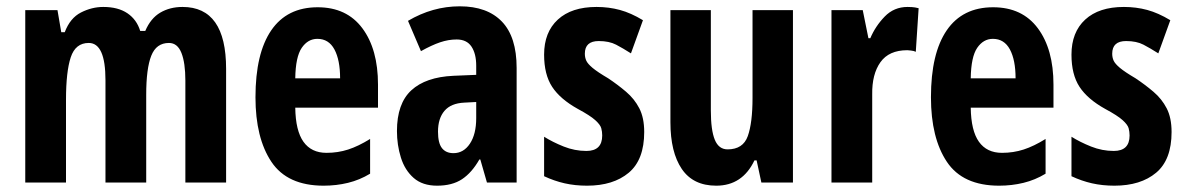

<svg xmlns="http://www.w3.org/2000/svg" viewBox="-20 -578 3754 608"><path d="M558 -556Q696 -556 696 -360V0H567V-323Q567 -379 554.5 -410.5Q542 -442 515 -442Q475 -442 459 -401.5Q443 -361 443 -278V0H314V-324Q314 -442 261 -442Q219 -442 204 -396.5Q189 -351 189 -262V0H60V-546H162L174 -476H185Q202 -521 236.5 -538.5Q271 -556 307 -556Q354 -556 383.5 -536Q413 -516 424 -480H440Q457 -520 487.5 -538Q518 -556 558 -556Z M986 -555Q1078 -555 1127.5 -488.5Q1177 -422 1177 -310V-237H915Q916 -164 941 -129Q966 -94 1014 -94Q1050 -94 1082.5 -104.5Q1115 -115 1152 -138V-28Q1119 -8 1082 1Q1045 10 1005 10Q890 10 839.5 -65.5Q789 -141 789 -270Q789 -409 839 -482Q889 -555 986 -555ZM985 -455Q955 -455 935.5 -426.5Q916 -398 915 -330H1057Q1057 -388 1039 -421.5Q1021 -455 985 -455Z M1436 -558Q1523 -558 1569.5 -509.5Q1616 -461 1616 -363V0H1522L1501 -73H1498Q1474 -31 1443 -10.5Q1412 10 1364 10Q1318 10 1290 -14.5Q1262 -39 1249.5 -79Q1237 -119 1237 -163Q1237 -250 1282.5 -292Q1328 -334 1416 -338L1488 -341V-370Q1488 -408 1473 -430.5Q1458 -453 1426 -453Q1400 -453 1373.5 -444Q1347 -435 1313 -416L1272 -512Q1350 -558 1436 -558ZM1450 -253Q1408 -251 1387.5 -227Q1367 -203 1367 -161Q1367 -125 1379.5 -109Q1392 -93 1416 -93Q1448 -93 1468 -123Q1488 -153 1488 -204V-255Z M2020 -160Q2020 -72 1971 -31Q1922 10 1839 10Q1801 10 1768 2.5Q1735 -5 1703 -20V-145Q1730 -128 1765 -114Q1800 -100 1837 -100Q1887 -100 1887 -149Q1887 -161 1884 -172Q1881 -183 1865 -197.5Q1849 -212 1810 -233Q1754 -264 1728.5 -303Q1703 -342 1703 -405Q1703 -476 1746.5 -516Q1790 -556 1869 -556Q1908 -556 1943 -546.5Q1978 -537 2016 -514L1978 -409Q1953 -425 1931 -436.5Q1909 -448 1876 -448Q1832 -448 1832 -408Q1832 -396 1836.5 -386Q1841 -376 1856.5 -363Q1872 -350 1906 -330Q1936 -310 1962.5 -287.5Q1989 -265 2004.5 -235Q2020 -205 2020 -160Z M2491 -546V0H2391L2376 -70H2369Q2331 10 2248 10Q2175 10 2139 -43Q2103 -96 2103 -191V-546H2231V-228Q2231 -166 2243.5 -135.5Q2256 -105 2284 -105Q2333 -105 2348 -147Q2363 -189 2363 -268V-546Z M2854 -556Q2860 -556 2868.5 -555.5Q2877 -555 2889 -552L2880 -414Q2874 -417 2864.5 -418Q2855 -419 2853 -419Q2795 -419 2768 -381Q2741 -343 2742 -279V0H2613V-546H2712L2730 -457H2736Q2752 -495 2781.5 -525.5Q2811 -556 2854 -556Z M3125 -555Q3217 -555 3266.5 -488.5Q3316 -422 3316 -310V-237H3054Q3055 -164 3080 -129Q3105 -94 3153 -94Q3189 -94 3221.5 -104.5Q3254 -115 3291 -138V-28Q3258 -8 3221 1Q3184 10 3144 10Q3029 10 2978.5 -65.5Q2928 -141 2928 -270Q2928 -409 2978 -482Q3028 -555 3125 -555ZM3124 -455Q3094 -455 3074.5 -426.5Q3055 -398 3054 -330H3196Q3196 -388 3178 -421.5Q3160 -455 3124 -455Z M3690 -160Q3690 -72 3641 -31Q3592 10 3509 10Q3471 10 3438 2.5Q3405 -5 3373 -20V-145Q3400 -128 3435 -114Q3470 -100 3507 -100Q3557 -100 3557 -149Q3557 -161 3554 -172Q3551 -183 3535 -197.5Q3519 -212 3480 -233Q3424 -264 3398.5 -303Q3373 -342 3373 -405Q3373 -476 3416.5 -516Q3460 -556 3539 -556Q3578 -556 3613 -546.5Q3648 -537 3686 -514L3648 -409Q3623 -425 3601 -436.5Q3579 -448 3546 -448Q3502 -448 3502 -408Q3502 -396 3506.5 -386Q3511 -376 3526.5 -363Q3542 -350 3576 -330Q3606 -310 3632.5 -287.5Q3659 -265 3674.5 -235Q3690 -205 3690 -160Z"/></svg>

Font: Noto Sans Gujarati ExtraCondensed
Style: Bold
Weight: 700
Width: 2
Designer: Jelle Bosma - Monotype Design Team, Universal Thirst
Foundry: Monotype Imaging Inc.
Version: Version 2.106; ttfautohint (v1.8.4.7-5d5b)